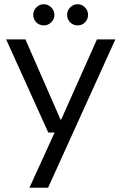

<svg xmlns="http://www.w3.org/2000/svg" viewBox="-20 -682 574 907"><path d="M119 205 238 -56H208L9 -496H100L266 -117H269L438 -496H525L207 205ZM187 -562Q166 -562 151.5 -576.5Q137 -591 137 -612Q137 -632 151.5 -647Q166 -662 187 -662Q207 -662 222 -647Q237 -632 237 -612Q237 -591 222 -576.5Q207 -562 187 -562ZM347 -562Q326 -562 311.5 -576.5Q297 -591 297 -612Q297 -632 311.5 -647Q326 -662 347 -662Q367 -662 381.5 -647Q396 -632 396 -612Q396 -591 381.5 -576.5Q367 -562 347 -562Z"/></svg>

Font: DM Sans 36pt
Style: Regular
Weight: 400
Designer: Colophon Foundry, Jonny Pinhorn
Foundry: Colophon Foundry
Version: Version 4.004;gftools[0.9.30]